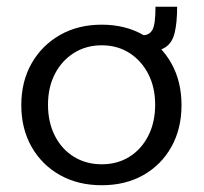

<svg xmlns="http://www.w3.org/2000/svg" viewBox="-20 -540 603 568"><path d="M281 8Q211 8 157.5 -22Q104 -52 73.5 -105.5Q43 -159 43 -229Q43 -299 73.5 -352.5Q104 -406 157.5 -436.5Q211 -467 281 -467Q351 -467 404 -436.5Q457 -406 487 -352.5Q517 -299 517 -229Q517 -159 487 -105.5Q457 -52 404 -22Q351 8 281 8ZM281 -54Q327 -54 362.5 -76Q398 -98 418.5 -138Q439 -178 439 -230Q439 -282 418.5 -321.5Q398 -361 362.5 -383.5Q327 -406 281 -406Q235 -406 199 -383.5Q163 -361 142.5 -321.5Q122 -282 122 -230Q122 -178 142.5 -138Q163 -98 199 -76Q235 -54 281 -54ZM504 -520Q504 -472 496.5 -442Q489 -412 467.5 -399Q446 -386 404 -386V-436Q422 -436 431 -452Q440 -468 440 -520Z"/></svg>

Font: Inconsolata SemiExpanded Thin
Style: Regular
Weight: 100
Width: 6
Monospace: yes
Designer: Raph Levien, Cyreal, Brenton Simpson
Foundry: Raph Levien, Cyreal, Google
Version: Version 3.100; ttfautohint (v1.8.4.7-5d5b)